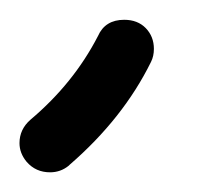

<svg xmlns="http://www.w3.org/2000/svg" viewBox="-36 -652 218 196"><path d="M35.2 -483.9 34.2 -482.9Q25.9 -476.1 15.1 -476.1Q0.5 -476.1 -8.8 -486.8Q-16.1 -495.6 -16.1 -505.9Q-16.1 -520 -4.9 -529.8Q39.1 -566.9 64 -615.2Q71.3 -631.8 90.8 -631.8Q104.5 -631.8 112.8 -623.3Q121.1 -614.7 121.1 -602.1Q121.1 -594.7 118.2 -588.9Q89.8 -531.2 35.2 -483.9Z"/></svg>

Font: Beon
Style: Regular
Weight: 400
Designer: BSozoo
Foundry: BSozoo
Version: Version 1.001;PS 001.001;hotconv 1.0.70;makeotf.lib2.5.58329